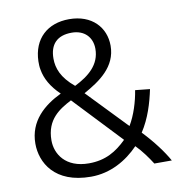

<svg xmlns="http://www.w3.org/2000/svg" viewBox="-80 -783 817 866"><g transform="rotate(-10 328.0 -349.5)"><path d="M46 -181C46 -285 119 -346 198 -384C156 -424 134 -465 127 -505C124 -519 124 -532 124 -545C127 -648 194 -708 293 -708C397 -708 457 -642 457 -558C457 -461 378 -408 304 -367L478 -186C505 -231 523 -290 531 -341L598 -334C585 -272 565 -205 527 -147C575 -97 616 -42 639 0H559C540 -30 515 -65 488 -92C433 -35 358 9 268 9C101 9 46 -95 46 -181ZM120 -183C120 -121 162 -52 269 -52C346 -52 396 -83 443 -129L238 -346C183 -317 120 -280 120 -183ZM387 -556C387 -609 352 -646 294 -646C226 -646 193 -609 193 -545C193 -501 209 -456 268 -407C334 -440 387 -483 387 -556Z"/></g></svg>

Font: Repo Regular
Style: Regular
Weight: 400
Designer: Stefan Peev
Foundry: Context Ltd
Version: Version 1.502